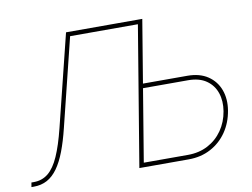

<svg xmlns="http://www.w3.org/2000/svg" viewBox="-78 -841 1254 954"><g transform="rotate(-10 549.0 -364.0)"><path d="M6.8 0 10.7 -22.5H22.9Q64.9 -22.5 95.7 -47.6Q126.5 -72.8 150.1 -126.2Q173.8 -179.7 194.8 -264.2L309.6 -727.5H683.1L679.2 -705.1H326.2L216.8 -262.2Q200.7 -196.3 181.9 -147Q163.1 -97.7 139.6 -64.9Q116.2 -32.2 86.7 -16.1Q57.1 0 19 0ZM631.8 -410.2H865.2Q927.7 -410.2 968.8 -382.6Q1009.8 -355 1026.9 -308.6Q1043.9 -262.2 1034.7 -205.6Q1024.9 -145.5 993.2 -99.1Q961.4 -52.7 912.1 -26.4Q862.8 0 800.3 0H551.3L671.9 -727.5H694.3L577.6 -22.5H800.3Q856.9 -22.5 901.4 -45.9Q945.8 -69.3 974.6 -110.8Q1003.4 -152.3 1012.2 -205.6Q1020.5 -255.9 1006.6 -297.1Q992.7 -338.4 957.3 -363Q921.9 -387.7 865.2 -387.7H627.9Z"/></g></svg>

Font: Inter 20pt Thin
Style: Italic
Weight: 250
Italic angle: -9.3988°
Version: Version 4.001;git-66647c0bb